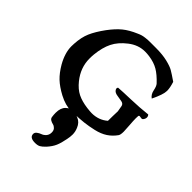

<svg xmlns="http://www.w3.org/2000/svg" viewBox="-298 -875 1353 1353"><g transform="rotate(45 379.0 -198.0)"><path d="M260.7 86.9Q260.7 37.1 286.1 13.2Q311.5 -10.7 339.8 -10.7Q360.4 -10.7 392.6 2.9Q426.8 16.6 442.4 55.7Q454.1 83 454.1 110.4Q454.1 133.8 448.2 161.1Q439.5 208 426.3 238.8Q413.1 269.5 383.8 301.8Q362.3 324.2 347.7 332Q333 339.8 307.6 339.8Q253.9 339.8 253.9 303.7Q253.9 290 267.1 279.8Q280.3 269.5 296.9 263.7Q313.5 257.8 326.7 242.7Q339.8 227.5 339.8 204.1Q339.8 183.6 328.6 171.9Q317.4 160.2 303.7 157.2Q290 154.3 277.8 147Q265.6 139.6 263.7 126Q260.7 105.5 260.7 86.9ZM686.5 -116.2Q661.1 -80.1 626 -57.1Q590.8 -34.2 541.5 -22.9Q492.2 -11.7 453.1 -7.3Q414.1 -2.9 349.6 0Q345.7 0 339.8 0.5Q334 1 331.1 1Q272.5 1 208 -33.2Q151.4 -63.5 116.2 -96.7Q81.1 -129.9 49.8 -183.6Q7.8 -257.8 7.8 -323.2Q7.8 -340.8 8.8 -349.6Q12.7 -417 33.7 -465.3Q54.7 -513.7 99.6 -575.2Q139.6 -628.9 177.7 -660.2Q215.8 -691.4 275.4 -716.8Q290 -723.6 303.2 -727.5Q316.4 -731.4 333.5 -733.4Q350.6 -735.4 357.9 -735.8Q365.2 -736.3 389.2 -736.3Q413.1 -736.3 419.9 -736.3H438.5Q502.9 -736.3 549.8 -725.1Q596.7 -713.9 620.6 -700.2Q644.5 -686.5 692.4 -653.3Q707 -608.4 707 -578.1Q707 -541 668.9 -462.9Q644.5 -479.5 637.7 -514.2Q630.9 -548.8 618.2 -562.5Q575.2 -608.4 537.1 -630.9Q499 -653.3 444.3 -661.1Q422.9 -664.1 401.4 -664.1Q335 -664.1 277.3 -619.1Q220.7 -575.2 194.8 -522.9Q168.9 -470.7 161.1 -394.5Q159.2 -379.9 159.2 -351.6Q159.2 -261.7 219.7 -186.5Q254.9 -142.6 294.9 -122.6Q335 -102.5 394.5 -94.7Q427.7 -90.8 442.4 -90.8Q511.7 -90.8 561.5 -133.8Q561.5 -159.2 562 -181.6Q562.5 -204.1 563 -214.8Q563.5 -225.6 563.5 -230.5Q563.5 -231.4 555.7 -275.4Q551.8 -293.9 530.3 -298.3Q508.8 -302.7 483.4 -306.2Q458 -309.6 447.3 -325.2Q437.5 -339.8 447.3 -349.6Q482.4 -352.5 567.4 -355Q652.3 -357.4 730.5 -366.2Q739.3 -357.4 739.3 -344.7Q739.3 -330.1 727.5 -316.4Q723.6 -312.5 716.8 -312.5Q712.9 -312.5 706.1 -314Q699.2 -315.4 696.3 -315.4Q689.5 -315.4 688.5 -308.6Q687.5 -300.8 687.5 -285.2Q687.5 -261.7 690.9 -218.3Q694.3 -174.8 694.3 -159.2Q694.3 -127.9 686.5 -116.2Z"/></g></svg>

Font: LPEducational
Style: Medium
Weight: 500
Designer: Based on Essays1743, by John Stracke, which says:

Based on the typeface in a 1743 English translation of the essays of 
Version: Version 001.204